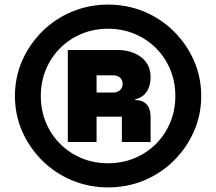

<svg xmlns="http://www.w3.org/2000/svg" viewBox="-20 -705 940 835"><path d="M450 110Q366.7 110 292.9 79.2Q219.2 48.3 163.8 -6.7Q108.3 -61.7 76.7 -133.3Q45 -205 45 -287.5Q45 -370 76.7 -441.7Q108.3 -513.3 163.8 -568.3Q219.2 -623.3 292.9 -654.2Q366.7 -685 450 -685Q534.2 -685 607.5 -654.2Q680.8 -623.3 736.2 -568.3Q791.7 -513.3 823.3 -441.7Q855 -370 855 -287.5Q855 -205 823.3 -133.3Q791.7 -61.7 736.2 -6.7Q680.8 48.3 607.5 79.2Q534.2 110 450 110ZM450 5Q511.7 5 565 -17.1Q618.3 -39.2 658.3 -79.2Q698.3 -119.2 720.4 -172.5Q742.5 -225.8 742.5 -287.5Q742.5 -349.2 720.4 -402.5Q698.3 -455.8 658.3 -495.8Q618.3 -535.8 565 -557.9Q511.7 -580 450 -580Q388.3 -580 335 -557.9Q281.7 -535.8 241.7 -495.8Q201.7 -455.8 179.6 -402.5Q157.5 -349.2 157.5 -287.5Q157.5 -225.8 179.6 -172.5Q201.7 -119.2 241.7 -79.2Q281.7 -39.2 335 -17.1Q388.3 5 450 5ZM275 -87.5V-487.5H490Q554.2 -487.5 594.6 -455.8Q635 -424.2 635 -370Q635 -331.7 617.9 -306.2Q600.8 -280.8 568.3 -273.3V-270Q600 -270 617.5 -251.2Q635 -232.5 635 -194.2V-87.5H510V-197.5H400V-87.5ZM400 -302.5H473.3Q490 -302.5 501.7 -312.9Q513.3 -323.3 513.3 -340Q513.3 -357.5 501.7 -367.5Q490 -377.5 473.3 -377.5H400Z"/></svg>

Font: Funnel Sans Light ExtraBold
Style: Regular
Weight: 800
Version: Version 1.000